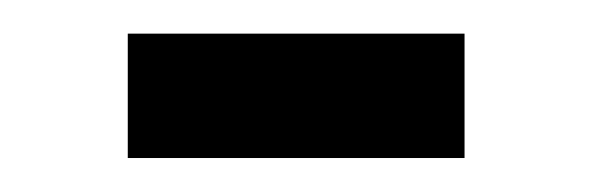

<svg xmlns="http://www.w3.org/2000/svg" viewBox="-20 -93 349 113"><path d="M55.2 0V-73.2H253.4V0Z"/></svg>

Font: Vazir Light WOL
Style: Light-WOL
Weight: 300
Designer: Saber Rastikerdar
Foundry: Saber Rastikerdar
Version: Version 30.0.0